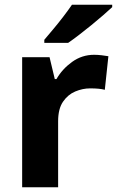

<svg xmlns="http://www.w3.org/2000/svg" viewBox="-20 -786 491 806"><path d="M375 -556Q390 -556 407 -554Q424 -552 435 -550L420 -409Q409 -412 394 -413.5Q379 -415 358 -415Q327 -415 296 -402Q265 -389 244.5 -359Q224 -329 224 -277V0H73V-546H188L210 -454H217Q241 -496 282.5 -526Q324 -556 375 -556ZM451 -756Q436 -742 413 -722Q390 -702 363 -680Q336 -658 310.5 -638.5Q285 -619 266 -606H166V-619Q182 -638 203.5 -663.5Q225 -689 246 -716.5Q267 -744 282 -766H451Z"/></svg>

Font: Noto Sans Georgian Bold
Style: Regular
Weight: 700
Designer: Monotype Design Team, Akaki Razmadze
Foundry: Google LLC
Version: Version 2.005; ttfautohint (v1.8.4.7-5d5b)